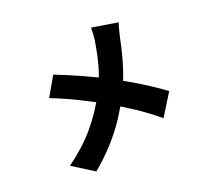

<svg xmlns="http://www.w3.org/2000/svg" viewBox="-176 -1022 1352 1302"><g transform="rotate(-30 500.0 -370.5)"><path d="M815 -639Q734 -431 632 -297Q589 -240 530 -176Q402 -40 225 61L89 -62Q221 -126 319 -207Q417 -288 500 -397Q554 -468 589 -539.5Q624 -611 655 -700Q670 -739 681 -802L862 -739Q849 -718 833.5 -681.5Q818 -645 815 -639ZM624 -432Q707 -369 785.5 -299Q864 -229 925 -164L800 -24Q736 -100 667 -166Q598 -232 513 -302Q451 -354 368 -415Q285 -476 196 -530L300 -654Q381 -605 470.5 -544Q560 -483 624 -432Z"/></g></svg>

Font: Merged Yaku Han JP Black
Style: Regular
Weight: 900
Designer: Ryoko NISHIZUKA 西塚涼子 (kana, bopomofo & ideographs); Paul D. Hunt (Latin, Greek & Cyrillic); Sandoll Communications 산돌커뮤니
Foundry: Adobe
Version: Version 2.004